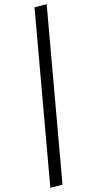

<svg xmlns="http://www.w3.org/2000/svg" viewBox="-156 -886 571 1130"><g transform="rotate(-15 129.5 -321.0)"><path d="M185 -846H259L74 204H0Z"/></g></svg>

Font: Chakra Petch
Style: Italic
Weight: 400
Italic angle: -10°
Designer: Katatrad Aksorn Co.,Ltd.
Foundry: Cadson Demak Co.,Ltd.
Version: Version 1.000; ttfautohint (v1.6)